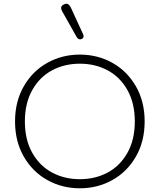

<svg xmlns="http://www.w3.org/2000/svg" viewBox="-20 -1004 860 1034"><path d="M61 -350Q61 -458 108.5 -540Q156 -622 235.5 -666Q315 -710 410 -710Q505 -710 584.5 -666Q664 -622 711.5 -540Q759 -458 759 -350Q759 -242 711.5 -160Q664 -78 584.5 -34Q505 10 410 10Q315 10 235.5 -34Q156 -78 108.5 -160Q61 -242 61 -350ZM706 -350Q706 -448 666.5 -518.5Q627 -589 560 -625Q493 -661 410 -661Q327 -661 260 -625Q193 -589 153.5 -518.5Q114 -448 114 -350Q114 -252 153.5 -181.5Q193 -111 260 -75Q327 -39 410 -39Q493 -39 560 -75Q627 -111 666.5 -181.5Q706 -252 706 -350ZM412 -792Q400 -792 392 -806L315 -943Q309 -954 309 -961Q309 -973 324 -980Q331 -984 338 -984Q352 -984 363 -960L427 -821Q430 -815 430 -809Q430 -798 420 -794Z"/></svg>

Font: Kodchasan ExtraLight
Style: Regular
Weight: 275
Version: Version 1.000; ttfautohint (v1.6)